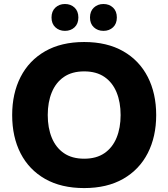

<svg xmlns="http://www.w3.org/2000/svg" viewBox="-20 -946 858 978"><path d="M42 -360Q42 -470 84.9 -554Q127.9 -638 210 -685Q292.2 -732 408.8 -732Q525.4 -732 607.6 -685Q689.7 -638 732.7 -554Q775.6 -470 775.6 -360Q775.6 -250 732.7 -166Q689.7 -82 607.6 -35Q525.4 12 408.8 12Q291.9 12 209.9 -34.6Q127.9 -81.3 84.9 -164.9Q42 -248.6 42 -360ZM223.2 -360Q223.2 -294.6 243.8 -244.4Q264.4 -194.2 305.5 -165.9Q346.6 -137.6 408.8 -137.6Q471 -137.6 512.1 -165.9Q553.2 -194.2 573.8 -244.4Q594.4 -294.6 594.4 -360Q594.4 -425.4 573.8 -475.6Q553.2 -525.8 512.1 -554.1Q471 -582.4 408.8 -582.4Q346.6 -582.4 305.5 -554.1Q264.4 -525.8 243.8 -475.6Q223.2 -425.4 223.2 -360ZM506.8 -788.8Q477.6 -788.8 458 -807Q438.4 -825.1 438.4 -856.9Q438.4 -888.7 458 -907.2Q477.6 -925.6 506.8 -925.6Q536.4 -925.6 555.8 -907.3Q575.2 -889 575.2 -857Q575.2 -825 555.8 -806.9Q536.4 -788.8 506.8 -788.8ZM310.8 -788.8Q281.6 -788.8 262 -807Q242.4 -825.1 242.4 -856.9Q242.4 -888.7 262 -907.2Q281.6 -925.6 310.8 -925.6Q340.4 -925.6 359.8 -907.3Q379.2 -889 379.2 -857Q379.2 -825 359.8 -806.9Q340.4 -788.8 310.8 -788.8Z"/></svg>

Font: Kufam
Style: Regular
Weight: 400
Designer: Wael Morcos, Artur Schmal
Foundry: Original Type
Version: Version 1.301; ttfautohint (v1.8.3)